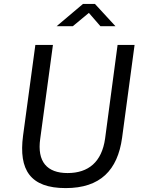

<svg xmlns="http://www.w3.org/2000/svg" viewBox="-20 -953 738 983"><path d="M494 -819H571L466 -933H405L270 -819H353L435 -887ZM605 -247 669 -723H582L518 -243C501 -124 433 -67 326 -67C221 -67 169 -125 186 -243L251 -723H161L98 -258C75 -83 135 10 316 10C494 10 582 -82 605 -247Z"/></svg>

Font: United Sans
Style: Italic
Weight: 400
Italic angle: -8°
Designer: Pablo Impallari, Rodrigo Fuenzalida (Modified by Dan O. Williams)
Version: Version 1.000;PS 001.000;hotconv 1.0.88;makeotf.lib2.5.64775